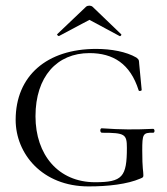

<svg xmlns="http://www.w3.org/2000/svg" viewBox="-20 -655 596 687"><path d="M185 -533C182 -531 189 -525 191 -526L300 -584L408 -526C411 -524 417 -531 413 -533L311 -631C305 -636 294 -636 288 -631ZM36 -226C36 -384 148 -480 324 -480C378 -480 432 -470 468 -449C479 -441 477 -437 478 -427L487 -333C487 -330 477 -327 476 -332C446 -427 385 -465 300 -465C184 -465 107 -381 107 -239C107 -101 189 -3 320 -3C418 -3 434 -22 434 -126C434 -175 427 -180 345 -180C337 -180 337 -196 344 -196C413 -191 464 -191 528 -194C534 -194 535 -180 528 -180C491 -181 489 -175 489 -116C489 -49 493 -44 493 -28C493 -20 491 -20 482 -16C436 4 367 12 297 12C130 12 36 -106 36 -226Z"/></svg>

Font: Cormorant SC
Style: Regular
Weight: 400
Designer: Christian Thalmann (Catharsis Fonts)
Version: Version 1.000;PS 001.000;hotconv 1.0.70;makeotf.lib2.5.58329